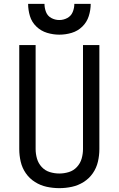

<svg xmlns="http://www.w3.org/2000/svg" viewBox="-20 -969 616 997"><path d="M288 8Q321 8 353.5 1Q386 -6 414.5 -24Q443 -42 462 -69.5Q481 -97 488.5 -129.5Q496 -162 496 -195V-735H411V-195Q411 -170 404 -145.5Q397 -121 379.5 -102Q362 -83 337.5 -75.5Q313 -68 288 -68Q263 -68 238.5 -75.5Q214 -83 196.5 -102Q179 -121 172 -145.5Q165 -170 165 -195V-735H80V-195Q80 -162 87.5 -129.5Q95 -97 114 -69.5Q133 -42 161.5 -24Q190 -6 222.5 1Q255 8 288 8ZM288 -789Q321 -789 352.5 -798.5Q384 -808 407.5 -831Q431 -854 441 -885.5Q451 -917 451 -949H366Q366 -927 357.5 -906.5Q349 -886 329.5 -875.5Q310 -865 288 -865Q266 -865 246.5 -875.5Q227 -886 219 -906.5Q211 -927 211 -949H126Q126 -917 135.5 -885.5Q145 -854 169 -831Q193 -808 224.5 -798.5Q256 -789 288 -789Z"/></svg>

Font: Iosevka Sparkle
Style: Regular
Weight: 400
Designer: Belleve Invis
Foundry: Belleve Invis
Version: Version 4.5.0; ttfautohint (v1.8.3)